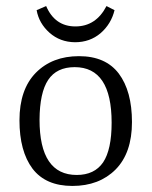

<svg xmlns="http://www.w3.org/2000/svg" viewBox="-20 -612 505 640"><path d="M230 -471.2Q180.2 -471.7 145 -502.9Q109.9 -534.2 102.1 -578.1L133.8 -591.8Q163.1 -523.9 231.4 -523.9Q299.8 -523.9 335 -591.8L361.8 -578.1Q350.6 -532.2 315.4 -501.5Q279.8 -471.2 230 -471.2ZM99.6 -369.6Q154.3 -424.8 243.2 -424.8Q332 -424.8 376 -366.7Q419.9 -308.1 419.9 -205.1Q419.9 -102.1 365.2 -46.9Q310.5 7.8 221.2 7.8Q132.3 7.8 88.4 -49.8Q44.9 -107.9 44.9 -210.9Q44.9 -314 99.6 -369.6ZM352.1 -203.1Q352.1 -388.2 229 -388.2Q168.9 -388.2 140.6 -345.7Q112.3 -303.2 111.8 -212.9Q111.8 -28.8 235.8 -28.8Q294.9 -28.8 323.7 -70.8Q352.1 -113.3 352.1 -203.1Z"/></svg>

Font: Yrsa-Light
Style: Regular
Weight: 300
Designer: Anna Giedrys (Yrsa+Rasa design), David Brezina (Yrsa art-direction, Rasa art-direction, design)
Foundry: Rosetta Type Foundry
Version: Version 1.001;PS 1.1;hotconv 1.0.88;makeotf.lib2.5.647800